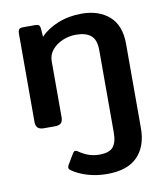

<svg xmlns="http://www.w3.org/2000/svg" viewBox="-84 -564 765 894"><g transform="rotate(-10 298.0 -117.0)"><path d="M186 214Q177 208 177 200Q177 194 182 186L210 139Q216 129 222 129Q229 129 235 134Q280 166 330 166Q377 166 395.5 144.5Q414 123 414 76V-314Q414 -362 390 -382.5Q366 -403 319 -403Q286 -403 255.5 -390Q225 -377 206 -354Q187 -331 187 -301V-36Q187 -18 178.5 -9Q170 0 149 0H97Q77 0 68 -9Q59 -18 59 -36V-453Q59 -468 64 -474Q69 -480 85 -480H142Q153 -480 158 -475.5Q163 -471 164 -460L167 -420Q199 -454 250 -474.5Q301 -495 362 -495Q443 -495 492.5 -451.5Q542 -408 542 -321V78Q542 164 494.5 212.5Q447 261 352 261Q303 261 260 248.5Q217 236 186 214Z"/></g></svg>

Font: Mitr
Style: Regular
Weight: 400
Designer: Thanarat Vachiruckul
Foundry: Cadson Demak
Version: Version 1.002